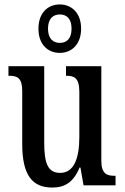

<svg xmlns="http://www.w3.org/2000/svg" viewBox="-20 -834 561 864"><path d="M249 -596C302 -596 345 -634 345 -705C345 -776 302 -814 249 -814C195 -814 153 -776 153 -705C153 -634 195 -596 249 -596ZM249 -641C221 -641 196 -658 196 -705C196 -752 221 -769 249 -769C278 -769 302 -752 302 -705C302 -658 278 -641 249 -641ZM215 10C270 10 310 -12 338 -80H342L356 0H500V-43H495C462 -43 436 -51 436 -110V-536H277V-493H280C313 -493 337 -484 337 -421V-217C337 -120 312 -56 251 -56C194 -56 179 -101 179 -193V-536H18V-493H22C58 -493 80 -483 80 -425V-186C80 -49 123 10 215 10Z"/></svg>

Font: Noto Serif Armenian ExtraCondensed Medium
Style: Regular
Weight: 500
Width: 2
Designer: Monotype Design Team
Foundry: Monotype Imaging Inc.
Version: Version 2.008